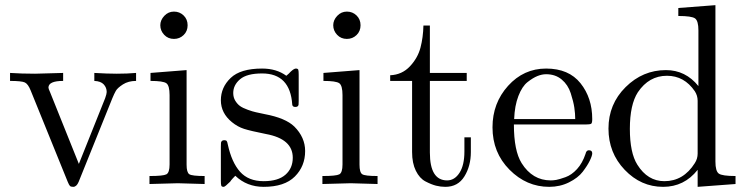

<svg xmlns="http://www.w3.org/2000/svg" viewBox="-20 -714 2902 745"><path d="M19 -400V-431Q64 -428 116 -428Q135 -428 225 -431V-400Q168 -400 168 -374Q168 -370 174 -357L286 -78L388 -333Q394 -350 394 -357Q394 -374 382.5 -386.5Q371 -399 346 -400V-431Q397 -428 433 -428Q474 -428 508 -431V-400Q478 -400 457 -386.5Q436 -373 429.5 -361.5Q423 -350 416 -333L285 -8Q277 11 264 11Q255 11 251.5 7.5Q248 4 243 -8L99 -363Q89 -388 76.5 -394Q64 -400 19 -400Z M560 0V-31Q613 -31 625.5 -37.5Q638 -44 638 -76V-345Q638 -382 625.5 -391Q613 -400 564 -400V-431L704 -442V-75Q704 -45 714.5 -38Q725 -31 774 -31V0Q672 -3 670 -3Q656 -3 560 0ZM602 -616Q602 -636 617.5 -652.5Q633 -669 655 -669Q677 -669 692.5 -654Q708 -639 708 -616Q708 -593 692.5 -578Q677 -563 655 -563Q632 -563 617 -579Q602 -595 602 -616Z M837 -13V-145Q837 -156 837.5 -160Q838 -164 841 -167Q844 -170 850 -170Q857 -170 859.5 -167Q862 -164 864 -153Q879 -84 911.5 -47.5Q944 -11 1003 -11Q1059 -11 1087.5 -36Q1116 -61 1116 -102Q1116 -175 1012 -194Q952 -206 927 -214Q902 -222 880 -240Q837 -275 837 -325Q837 -375 875 -411.5Q913 -448 997 -448Q1053 -448 1091 -420Q1102 -429 1108 -436Q1121 -448 1128 -448Q1136 -448 1137.5 -443Q1139 -438 1139 -424V-323Q1139 -312 1138.5 -308Q1138 -304 1135 -301.5Q1132 -299 1126 -299Q1115 -299 1114 -308Q1106 -429 997 -429Q938 -429 911.5 -406.5Q885 -384 885 -353Q885 -336 893 -323Q901 -310 911.5 -302.5Q922 -295 941.5 -288Q961 -281 973 -278.5Q985 -276 1008 -271Q1088 -256 1122 -223Q1164 -181 1164 -128Q1164 -69 1124 -29Q1084 11 1003 11Q938 11 893 -32Q887 -26 882.5 -21Q878 -16 876.5 -14Q875 -12 874.5 -11Q874 -10 873 -9Q853 11 848 11Q840 11 838.5 6Q837 1 837 -13Z M1231 0V-31Q1284 -31 1296.5 -37.5Q1309 -44 1309 -76V-345Q1309 -382 1296.5 -391Q1284 -400 1235 -400V-431L1375 -442V-75Q1375 -45 1385.5 -38Q1396 -31 1445 -31V0Q1343 -3 1341 -3Q1327 -3 1231 0ZM1273 -616Q1273 -636 1288.5 -652.5Q1304 -669 1326 -669Q1348 -669 1363.5 -654Q1379 -639 1379 -616Q1379 -593 1363.5 -578Q1348 -563 1326 -563Q1303 -563 1288 -579Q1273 -595 1273 -616Z M1494 -400V-422Q1540 -424 1570.5 -456.5Q1601 -489 1611.5 -529Q1622 -569 1623 -615H1648V-431H1791V-400H1648V-122Q1648 -14 1715 -14Q1744 -14 1763 -43.5Q1782 -73 1782 -126V-181H1807V-124Q1807 -70 1782 -29.5Q1757 11 1708 11Q1690 11 1672 6.5Q1654 2 1631 -10Q1608 -22 1593.5 -51.5Q1579 -81 1579 -124V-400Z M1891 -220Q1891 -314 1951.5 -381Q2012 -448 2099 -448Q2187 -448 2232.5 -391Q2278 -334 2278 -252Q2278 -237 2274 -234Q2270 -231 2253 -231H1974Q1974 -129 2004 -81Q2046 -14 2117 -14Q2127 -14 2138.5 -16Q2150 -18 2174 -26.5Q2198 -35 2219 -58Q2240 -81 2252 -117Q2255 -131 2265 -131Q2278 -131 2278 -119Q2278 -110 2268.5 -90.5Q2259 -71 2241 -47.5Q2223 -24 2188 -6.5Q2153 11 2111 11Q2023 11 1957 -55.5Q1891 -122 1891 -220ZM1975 -252H2212Q2212 -273 2208.5 -296.5Q2205 -320 2194.5 -352.5Q2184 -385 2159.5 -405.5Q2135 -426 2099 -426Q2083 -426 2065.5 -419Q2048 -412 2027 -395.5Q2006 -379 1991.5 -341.5Q1977 -304 1975 -252Z M2341 -215Q2341 -310 2407.5 -376Q2474 -442 2564 -442Q2640 -442 2690 -380V-596Q2690 -633 2677 -642.5Q2664 -652 2612 -652V-683L2756 -694V-87Q2756 -50 2769 -40.5Q2782 -31 2834 -31V0L2687 11V-55Q2635 11 2553 11Q2467 11 2404 -55Q2341 -121 2341 -215ZM2424 -214Q2424 -121 2453 -75Q2493 -11 2558 -11Q2632 -11 2676 -81Q2687 -98 2687 -118V-323Q2687 -343 2676 -360Q2635 -420 2568 -420Q2498 -420 2455 -356Q2424 -308 2424 -214Z"/></svg>

Font: CMU Serif
Style: Roman
Weight: 500
Version: Version 0.7.0